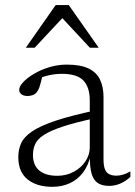

<svg xmlns="http://www.w3.org/2000/svg" viewBox="-20 -710 522 740"><path d="M352.5 -285.5 351.5 -255.5Q271.5 -238.5 223 -222.5Q174.5 -206.5 149.5 -190.2Q124.5 -174 115.8 -155Q107 -136 107 -113Q107 -73.5 131.2 -53Q155.5 -32.5 201 -32.5Q235.5 -32.5 264 -47.8Q292.5 -63 309.2 -88Q326 -113 326 -142.5V-323Q326 -373 301.8 -399.2Q277.5 -425.5 218.5 -425.5Q194.5 -425.5 170 -420.2Q145.5 -415 117.5 -403L144.5 -423Q141.5 -408 138.2 -395.2Q135 -382.5 131.5 -372.8Q128 -363 123 -356.5Q117 -347.5 107 -343.8Q97 -340 86.5 -340Q70.5 -340 62.2 -347Q54 -354 54 -363.5Q54 -377 69.5 -393.5Q85 -410 111 -425.5Q137 -441 170 -451Q203 -461 237 -461Q290 -461 321 -446.2Q352 -431.5 365.5 -403.2Q379 -375 379 -335.5V-95.5Q379 -72 384.2 -58.2Q389.5 -44.5 400.8 -38.8Q412 -33 428.5 -33Q441 -33 454 -36.8Q467 -40.5 482.5 -49.5V-28Q462.5 -10 442 -1.8Q421.5 6.5 401 6.5Q374.5 6.5 357.5 -4.2Q340.5 -15 333 -40.8Q325.5 -66.5 326.5 -111.5L330 -113Q320.5 -72 299.8 -44.8Q279 -17.5 249 -3.8Q219 10 181.5 10Q121.5 10 86 -18.8Q50.5 -47.5 50.5 -104.5Q50.5 -133.5 61.5 -158Q72.5 -182.5 104 -203.8Q135.5 -225 195.2 -245Q255 -265 352.5 -285.5ZM79.5 -526 194.5 -690.5H245L360.5 -526H326.5L210.5 -650.5H230L113.5 -526Z"/></svg>

Font: Newsreader Light
Style: Regular
Weight: 300
Designer: Hugues Gentile
Foundry: Production Type
Version: Version 1.003